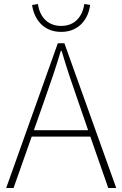

<svg xmlns="http://www.w3.org/2000/svg" viewBox="-20 -943 614 963"><path d="M287 -783C383 -783 425 -857 432 -918L403 -923C395 -866 360 -813 287 -813C213 -813 178 -866 170 -923L141 -918C149 -857 190 -783 287 -783ZM11 0H48L139 -258H433L523 0H563L303 -726H270ZM150 -290 201 -435C232 -523 258 -597 285 -688H289C316 -597 341 -523 372 -435L422 -290Z"/></svg>

Font: Noto Sans CJK SC Thin
Style: Regular
Weight: 100
Designer: Ryoko NISHIZUKA 西塚涼子 (kana, bopomofo & ideographs); Paul D. Hunt (Latin, Greek & Cyrillic); Sandoll Communications 산돌커뮤니
Foundry: Adobe
Version: Version 2.004;hotconv 1.0.118;makeotfexe 2.5.65603